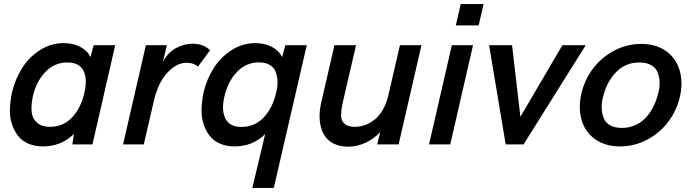

<svg xmlns="http://www.w3.org/2000/svg" viewBox="-20 -710 3396 944"><path d="M440.4 -487.8H546.4L434.6 0H335.9L343.3 -51.8Q282.2 9.8 190.4 9.8Q150.4 9.8 119.1 -3.9Q87.9 -17.6 68.8 -42Q49.8 -66.4 38.8 -99.6Q27.8 -132.8 28.8 -171.9Q29.8 -210.9 38.6 -253.9Q54.2 -320.8 88.9 -375.5Q123.5 -430.2 177.2 -464.1Q231 -498 293.5 -498Q338.9 -498 373.5 -480.2Q408.2 -462.4 425.3 -429.7ZM395 -253.9Q410.6 -319.8 390.9 -361.3Q371.1 -402.8 311 -402.8Q246.6 -402.8 201.9 -355Q157.2 -307.1 141.1 -233.9Q132.3 -191.9 135.7 -159.2Q139.2 -126.5 162.4 -106.4Q185.5 -86.4 225.6 -86.4Q291 -86.4 334.7 -133.1Q378.4 -179.7 395 -253.9Z M585 0 697.3 -487.8H800.3L781.2 -406.7Q807.1 -453.6 846.7 -474.4Q886.2 -495.1 928.2 -495.1Q979 -495.1 1013.2 -463.4L953.6 -382.8Q930.2 -401.4 898.4 -401.4Q846.7 -401.4 801.5 -351.1Q756.3 -300.8 736.8 -215.3L687 0Z M1220.7 213.9 1283.7 -50.8Q1222.7 9.8 1132.8 9.8Q1092.8 9.8 1061.5 -3.9Q1030.3 -17.6 1011 -42Q991.7 -66.4 981 -99.6Q970.2 -132.8 970.9 -171.9Q971.7 -210.9 980.5 -253.9Q996.1 -320.8 1031 -375.5Q1065.9 -430.2 1119.6 -464.1Q1173.3 -498 1235.8 -498Q1280.8 -498 1315.4 -480.2Q1350.1 -462.4 1367.7 -429.7L1382.8 -487.8H1488.3L1326.2 213.9ZM1167.5 -85.9Q1232.9 -85.9 1276.6 -132.6Q1320.3 -179.2 1337.4 -253.9Q1345.7 -284.7 1344.2 -311.8Q1342.8 -338.9 1334.2 -359.4Q1325.7 -379.9 1304.9 -391.6Q1284.2 -403.3 1253.4 -403.3Q1189 -403.3 1144 -355.2Q1099.1 -307.1 1083 -233.9Q1067.9 -168.5 1088.1 -127.2Q1108.4 -85.9 1167.5 -85.9Z M1692.4 11.2Q1655.3 11.2 1627.2 -1Q1599.1 -13.2 1582.8 -33.7Q1566.4 -54.2 1558.6 -82Q1550.8 -109.9 1551.3 -140.9Q1551.8 -171.9 1559.1 -205.1L1624.5 -487.8H1730.5L1663.6 -198.7Q1657.2 -167 1657 -142.1Q1656.7 -117.2 1673.3 -101.8Q1689.9 -86.4 1724.6 -86.4Q1750.5 -86.4 1774.9 -95.2Q1799.3 -104 1822 -122.1Q1844.7 -140.1 1862.5 -170.9Q1880.4 -201.7 1889.6 -242.2L1946.3 -487.8H2052.2L1939.9 0H1834.5L1849.6 -61Q1818.8 -27.3 1777.1 -8.1Q1735.4 11.2 1692.4 11.2Z M2221.2 -585 2245.1 -689.9H2357.4L2333.5 -585ZM2089.4 0 2201.7 -487.8H2305.7L2193.8 0Z M2466.3 0 2384.8 -487.8H2497.6L2538.6 -135.7L2745.1 -487.8H2859.9L2554.2 0Z M3028.8 9.8Q2955.6 9.8 2906 -25.6Q2856.4 -61 2839.4 -120.6Q2822.3 -180.2 2838.9 -252Q2854.5 -318.4 2896 -373.3Q2937.5 -428.2 3000 -461.2Q3062.5 -494.1 3132.3 -494.1Q3205.6 -494.1 3255.1 -458.5Q3304.7 -422.9 3321.8 -363.3Q3338.9 -303.7 3322.3 -231.9Q3306.6 -165.5 3265.1 -110.6Q3223.6 -55.7 3161.1 -22.9Q3098.6 9.8 3028.8 9.8ZM3037.6 -81.1Q3073.2 -81.1 3103.8 -94.7Q3134.3 -108.4 3156.2 -132.6Q3178.2 -156.7 3193.1 -186.8Q3208 -216.8 3216.3 -252Q3224.6 -282.2 3222.9 -309.3Q3221.2 -336.4 3211.9 -357.4Q3202.6 -378.4 3179.9 -390.6Q3157.2 -402.8 3123.5 -402.8Q3054.2 -402.8 3008.1 -354.2Q2961.9 -305.7 2944.8 -231.9Q2936.5 -202.1 2938.5 -174.8Q2940.4 -147.5 2949.5 -126.5Q2958.5 -105.5 2981.2 -93.3Q3003.9 -81.1 3037.6 -81.1Z"/></svg>

Font: HK Grotesk SemiBold Italic
Style: Regular
Weight: 600
Italic angle: -13°
Designer: Alfredo Marco Pradil and Stefan Peev
Foundry: Hanken Design Co.
Version: Version 1.000;PS 001.000;hotconv 1.0.88;makeotf.lib2.5.64775